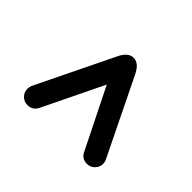

<svg xmlns="http://www.w3.org/2000/svg" viewBox="-89 -621 699 699"><g transform="rotate(-45 260.0 -272.0)"><path d="M84.2 -386Q60 -398 60 -424.5Q60 -442 72.2 -454.2Q84.5 -466.5 101.8 -466.5Q110.2 -466.5 119.5 -463.2L414.5 -319.8Q455.5 -300.8 455.5 -272.6Q455.5 -244.5 414.5 -225.2L121.5 -82.2Q114.5 -78.2 104 -78.2Q86.5 -78.2 74.1 -90.4Q61.8 -102.5 61.8 -120.2Q61.8 -146.8 86.2 -158L317.2 -273Z"/></g></svg>

Font: Libertine-Super Thin
Style: Regular
Weight: 100
Designer: Bastien Sozeau
Foundry: NBR — Bastien Sozeau
Version: Version 2.003;gftools[0.9.33]